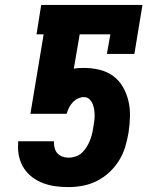

<svg xmlns="http://www.w3.org/2000/svg" viewBox="-20 -755 640 783"><path d="M260 8Q232 8 206 4.5Q180 1 156 -8Q132 -17 111.5 -32.5Q91 -48 77.5 -69Q64 -90 58 -115.5Q52 -141 54 -168V-179H200V-173Q200 -161 203.5 -149Q207 -137 215.5 -128.5Q224 -120 235.5 -116Q247 -112 260 -112Q273 -112 287.5 -116.5Q302 -121 313 -131Q324 -141 332 -153.5Q340 -166 345.5 -179Q351 -192 354.5 -205.5Q358 -219 360 -233Q362 -246 364 -258.5Q366 -271 366 -283.5Q366 -296 364 -308.5Q362 -321 357.5 -332Q353 -343 344 -351Q335 -359 322 -359Q310 -359 297.5 -353Q285 -347 276 -337Q267 -327 261 -315Q255 -303 252 -291H104L158 -615H129L148 -735H561L528 -535H416L430 -615H305L281 -475Q292 -477 302 -477.5Q312 -478 322 -478Q355 -478 386 -470.5Q417 -463 441.5 -445Q466 -427 481.5 -400Q497 -373 504 -342Q511 -311 510 -278.5Q509 -246 504 -213Q499 -184 490.5 -155.5Q482 -127 465.5 -100.5Q449 -74 426 -52.5Q403 -31 375 -17Q347 -3 317.5 2.5Q288 8 260 8Z"/></svg>

Font: Iosevka Etoile Heavy
Style: Italic
Weight: 900
Italic angle: -9°
Designer: Belleve Invis
Foundry: Belleve Invis
Version: Version 22.1.2; ttfautohint (v1.8.4)